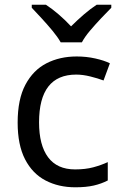

<svg xmlns="http://www.w3.org/2000/svg" viewBox="-20 -786 520 816"><path d="M300 10Q229 10 173.5 -19Q118 -48 86.5 -109Q55 -170 55 -265Q55 -364 88 -426Q121 -488 177.5 -517Q234 -546 306 -546Q347 -546 385 -537.5Q423 -529 447 -517L420 -444Q396 -453 364 -461Q332 -469 304 -469Q146 -469 146 -266Q146 -169 184.5 -117.5Q223 -66 299 -66Q343 -66 376.5 -75Q410 -84 438 -97V-19Q411 -5 378.5 2.5Q346 10 300 10ZM238 -606Q225 -629 203 -655.5Q181 -682 157 -708Q133 -734 115 -753V-766H175Q201 -749 229 -725Q257 -701 282 -674Q309 -701 337 -725Q365 -749 391 -766H453V-753Q434 -734 409.5 -708Q385 -682 362.5 -655.5Q340 -629 328 -606Z"/></svg>

Font: Noto Sans NKo
Style: Regular
Weight: 400
Designer: Monotype Design Team
Foundry: Monotype Imaging Inc.
Version: Version 2.003; ttfautohint (v1.8.4.7-5d5b)